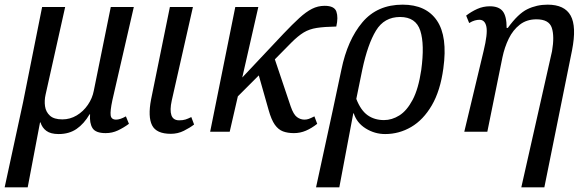

<svg xmlns="http://www.w3.org/2000/svg" viewBox="-50 -566 2496 825"><path d="M-30 239 49 -126 131 -536H230L146 -160Q140 -134 143.5 -109.5Q147 -85 164.5 -69Q182 -53 218 -53Q251 -53 279.5 -70Q308 -87 327.5 -115.5Q347 -144 353 -176L426 -536H525L433 -136Q423 -89 425.5 -70.5Q428 -52 449 -52Q466 -52 491 -66L504 -34Q481 -17 456.5 -5.5Q432 6 404 6Q361 6 347.5 -15.5Q334 -37 337 -75H335Q311 -34 279 -12Q247 10 202 10Q168 10 149.5 -3.5Q131 -17 124 -40H122L69 239Z M684 9Q622 9 603.5 -27.5Q585 -64 599 -138L680 -536H779L688 -134Q679 -93 686.5 -71Q694 -49 720 -49Q736 -49 747 -52.5Q758 -56 772 -63L784 -31Q766 -17 740 -4Q714 9 684 9Z M853 0 961 -536H1060L991 -233L1168 -421Q1207 -462 1236 -488.5Q1265 -515 1290.5 -528Q1316 -541 1345 -541Q1387 -541 1395.5 -516Q1404 -491 1395 -452Q1343 -451 1311 -446Q1279 -441 1255 -426.5Q1231 -412 1202 -383L1131 -311L1199 -109Q1211 -74 1226 -63Q1241 -52 1258 -52Q1268 -52 1276.5 -55Q1285 -58 1301 -66L1313 -34Q1289 -15 1264.5 -4.5Q1240 6 1213 6Q1186 6 1166 -1.5Q1146 -9 1131 -30Q1116 -51 1104 -94L1062 -242L972 -152L937 0Z M1417 -267Q1443 -394 1507 -470Q1571 -546 1680 -546Q1781 -546 1827.5 -477.5Q1874 -409 1855 -272Q1842 -176 1805.5 -113.5Q1769 -51 1717 -20.5Q1665 10 1605 10Q1560 10 1521.5 -14Q1483 -38 1470 -79H1468L1408 239H1308L1380 -93ZM1600 -50Q1634 -50 1666 -70Q1698 -90 1723 -137Q1748 -184 1760 -265Q1775 -375 1756 -434Q1737 -493 1669 -493Q1601 -493 1565.5 -434.5Q1530 -376 1507 -268L1481 -141Q1500 -92 1529.5 -71Q1559 -50 1600 -50Z M2190 239 2322 -346Q2333 -410 2321 -446.5Q2309 -483 2255 -483Q2213 -483 2183.5 -460Q2154 -437 2136 -400Q2118 -363 2109 -320L2044 0H1945L2028 -347Q2046 -421 2040 -451Q2034 -481 2010 -481Q2001 -481 1990 -478Q1979 -475 1966 -467L1953 -499Q1975 -516 2000.5 -527.5Q2026 -539 2055 -539Q2093 -539 2110 -518Q2127 -497 2127 -446H2132Q2176 -507 2216 -526.5Q2256 -546 2303 -546Q2376 -546 2402 -499Q2428 -452 2408 -350L2289 239Z"/></svg>

Font: Noto Serif SemiCondensed
Style: Italic
Weight: 400
Width: 4
Italic angle: -12°
Designer: Monotype Design Team
Foundry: Monotype Imaging Inc.
Version: Version 2.013